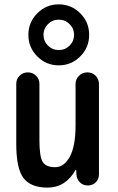

<svg xmlns="http://www.w3.org/2000/svg" viewBox="-20 -852 540 882"><path d="M200.2 -642.6Q220.7 -622.1 250 -622.1Q279.3 -622.1 299.8 -642.6Q320.3 -663.1 320.3 -691.9Q320.3 -720.7 299.8 -741.2Q279.3 -761.7 250 -761.7Q220.7 -761.7 200.2 -741.2Q179.7 -720.7 179.7 -691.9Q179.7 -663.1 200.2 -642.6ZM151.4 -791Q192.4 -832 250 -832Q307.6 -832 348.6 -791Q389.6 -750 389.6 -691.9Q389.6 -633.8 348.6 -592.8Q307.6 -551.8 250 -551.8Q192.4 -551.8 151.4 -592.8Q110.4 -633.8 110.4 -691.9Q110.4 -750 151.4 -791ZM198.2 9.8Q121.1 9.8 87.9 -34.2Q54.7 -78.1 54.7 -190.4V-466.8Q54.7 -489.3 70.3 -504.4Q85.9 -519.5 107.9 -519.5Q129.9 -519.5 145.5 -504.4Q161.1 -489.3 161.1 -466.8V-209Q161.1 -131.8 176.3 -107.9Q191.4 -84 233.4 -84Q274.4 -84 300.8 -132.3Q327.1 -180.7 327.1 -276.4V-465.8Q327.1 -488.3 342.8 -503.9Q358.4 -519.5 381.3 -519.5Q404.3 -519.5 419.4 -503.9Q434.6 -488.3 434.6 -465.8V-50.8Q434.6 -29.3 419.9 -14.6Q405.3 0 383.8 0Q361.3 0 346.7 -14.6Q332 -29.3 331.1 -50.8L330.1 -71.3Q330.1 -72.3 329.1 -72.3Q327.1 -72.3 327.1 -71.3Q281.2 9.8 198.2 9.8Z"/></svg>

Font: Rounded-X Mgen+ 2m medium
Style: Regular
Weight: 500
Designer: [Source Han Sans]
Ryoko NISHIZUKA  (kana & ideographs); Paul D. Hunt (Latin, Greek & Cyrillic); Wenlong ZHANG  (bopomofo
Version: Version 1.059.20150602